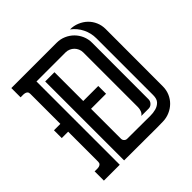

<svg xmlns="http://www.w3.org/2000/svg" viewBox="-166 -794 944 944"><g transform="rotate(-45 305.5 -322.0)"><path d="M354.5 -643.6Q379.9 -643.6 402.3 -633.8Q424.8 -624 441.4 -607.4Q458 -590.8 467.8 -568.4Q477.5 -545.9 477.5 -520.5L477.1 -127.4Q477.1 -114.3 467.5 -104.5Q458 -94.7 444.8 -94.7H394Q404.3 -101.6 408.7 -113.3Q413.1 -125 413.1 -136.7V-517.6Q413.1 -530.3 408.2 -541.5Q403.3 -552.7 395 -561Q386.7 -569.3 375.5 -574.2Q364.3 -579.1 351.6 -579.1H149.4V0H39.1V-64.5Q45.4 -64.5 53.2 -64.2Q61 -64 68.1 -65.4Q75.2 -66.9 80.1 -71.5Q85 -76.2 85 -85.9V-294.4H40.5V-348.6H85V-557.6Q85 -567.4 80.1 -572Q75.2 -576.7 68.1 -578.1Q61 -579.6 53.2 -579.3Q45.4 -579.1 39.1 -579.1V-643.6ZM244.1 -85.9Q244.1 -77.1 250.5 -70.8Q256.8 -64.5 265.6 -64.5L384.8 -64Q402.8 -64 424.3 -63.7Q445.8 -63.5 464.4 -68.6Q482.9 -73.7 495.4 -86.7Q507.8 -99.6 507.8 -126V-520.5Q507.8 -557.1 491.9 -589.4Q476.1 -621.6 446.8 -643.6Q472.7 -643.6 495.6 -634Q518.6 -624.5 535.6 -608.2Q552.7 -591.8 562.5 -569.3Q572.3 -546.9 572.3 -520.5L571.8 -123Q571.8 -97.2 562.3 -75Q552.7 -52.7 536.1 -36.4Q519.5 -20 497.1 -10.3Q474.6 -0.5 449.2 0Q426.3 1 403.8 0.7Q381.3 0.5 358.4 0.5L179.7 0V-548.8H244.1V-348.6H348.6V-294.4H244.1Z"/></g></svg>

Font: Isar CAT
Style: Regular
Weight: 400
Designer: Digitized by Peter Wiegel
Foundry: CAT-Fonts, Peter Wiegel
Version: Version 1.000; ttfautohint (v1.3)